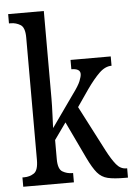

<svg xmlns="http://www.w3.org/2000/svg" viewBox="-54 -801 583 842"><g transform="rotate(-5 237.5 -380.0)"><path d="M14 0V-41H22Q46 -41 65 -53.5Q84 -66 84 -113V-651Q84 -695 64.5 -707Q45 -719 22 -719H14V-760H171V-375Q171 -362 170.5 -341Q170 -320 169 -298.5Q168 -277 167.5 -262Q167 -247 167 -245L266 -385Q292 -420 300 -440Q308 -460 308 -471Q308 -495 269 -495V-536H446V-495Q418 -495 392 -470Q366 -445 335 -401L284 -327L388 -126Q409 -86 427.5 -63.5Q446 -41 471 -41H475V0H463Q414 0 386.5 -6.5Q359 -13 340.5 -35Q322 -57 300 -103L223 -265L171 -192V-108Q171 -64 190.5 -52.5Q210 -41 233 -41H237V0Z"/></g></svg>

Font: Noto Serif Hebrew ExtraCondensed
Style: Regular
Weight: 400
Width: 2
Designer: Monotype Design Team
Foundry: Monotype Imaging Inc.
Version: Version 2.004; ttfautohint (v1.8.4.7-5d5b)